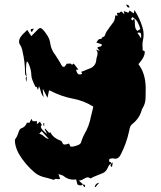

<svg xmlns="http://www.w3.org/2000/svg" viewBox="-20 -752 679 812"><path d="M560.5 -621.1 573.7 -628.9Q569.3 -645 562 -658.4Q554.7 -671.9 539.6 -679.7Q535.2 -674.8 535.2 -671.9Q535.2 -668.5 540.5 -665.5L547.9 -673.8Q550.3 -663.6 550.3 -654.1Q550.3 -644.5 552 -636.2Q553.7 -627.9 560.5 -621.1ZM576.7 -589.8 577.1 -600.1Q577.1 -608.4 575.2 -611.3Q573.2 -614.3 568.4 -614.3Q565.4 -614.3 561 -613.3ZM186.5 -164.1 156.2 -197.3 146 -186.5Q158.7 -183.1 166.5 -174.8Q177.2 -165.5 186.5 -164.1ZM364.7 -464.4Q385.7 -475.6 387.2 -499Q387.7 -505.9 390.1 -512.5Q392.6 -519 392.6 -527.3Q392.6 -534.7 386.2 -542L388.7 -541.5L401.9 -536.6L391.1 -549.8Q392.6 -550.8 395 -552.7Q397.5 -554.7 402.3 -554.7Q410.6 -554.7 410.6 -564.5L387.2 -572.3L391.6 -578.1Q397 -587.4 403.8 -587.4L408.7 -586.9Q408.7 -592.3 416 -595.7Q422.9 -598.1 424.8 -605Q427.7 -616.2 436.5 -626.5Q441.9 -633.3 443.8 -637.2Q448.2 -644 453.6 -650.4Q467.3 -665 467.3 -686.5H478.5L477.5 -688.5Q474.6 -691.4 474.6 -695.3Q474.6 -697.8 478 -697.8H481.9L483.4 -697.3Q484.4 -697.3 484.9 -697.8Q490.7 -703.1 493.2 -703.1H493.7Q496.1 -702.6 501 -695.8Q501.5 -694.8 502.7 -694.3Q503.9 -693.8 505.9 -692.9L503.4 -705.1L522.9 -698.2L528.3 -707.5Q536.6 -701.2 545.4 -695.3L548.8 -709.5Q571.8 -673.3 582.5 -636.2Q587.4 -621.1 587.4 -606Q587.4 -593.8 584.5 -581.5Q582.5 -572.3 582.5 -563Q582.5 -558.1 583 -552.5Q583.5 -546.9 583.5 -540L584 -538.1Q592.3 -538.1 592.3 -531.7Q592.3 -512.7 571.8 -488.3L565.4 -480.5Q595.2 -442.4 596.2 -381.3Q596.2 -354 595.7 -340.3Q595.7 -314.9 583.5 -295.4Q580.6 -291 579.1 -286.1Q570.8 -253.4 541.5 -229Q531.2 -221.7 528.8 -210Q526.9 -202.6 525.4 -194.8Q514.6 -145 491.2 -99.6Q482.4 -80.6 467.8 -80.6Q463.9 -80.6 459 -82Q457.5 -82.5 455.6 -82.5Q452.1 -82.5 448.7 -81.3Q445.3 -80.1 442.4 -79.6V-78.1Q441.4 -74.7 441.4 -70.3Q441.9 -66.9 449.2 -65.9L449.7 -64.9Q449.7 -61.5 450.2 -60.1Q440.9 -56.2 436 -43L433.6 -38.1Q425.3 -22.5 409.2 -17.6Q374 -4.4 363.3 2.9Q356.4 -2 351.1 -2Q344.7 -2 333.5 4.9Q324.2 11.2 313.5 11.7L331.1 27.8Q326.7 32.2 320.8 32.2Q314.5 32.2 307.6 28.3L301.8 6.8Q295.9 7.8 290.5 7.8Q267.1 7.8 248.5 -7.8Q243.7 -11.2 235.8 -13.2L227.1 -15.6L234.4 4.4L227.5 5.9Q224.6 5.9 221.9 5.1Q219.2 4.4 215.3 4.4Q211.9 4.4 209.5 8.3Q209 8.8 208 8.8Q206.1 8.8 203.1 7.3Q191.4 3.4 179.7 0.5Q145.5 -5.9 126.5 -22.5Q85.9 -56.6 59.1 -102.5Q43 -132.8 43 -157.7Q43 -162.1 45.4 -165Q53.2 -175.3 56.6 -187Q62 -206.5 69.3 -209Q87.4 -214.8 93.8 -232.9H104.5Q106 -234.9 106.9 -237.3L113.3 -249.5Q116.7 -241.7 118.2 -239.3H136.7L135.7 -226.6L149.4 -237.8Q149.9 -233.9 152.6 -231Q155.3 -228 155.8 -226.1L156.2 -224.1Q156.2 -221.2 152.8 -216.8V-214.4Q155.8 -203.1 179.2 -185.1L168.9 -206.1L171.4 -208L186 -191.9L188 -190.4L193.4 -192.4Q204.1 -168.5 239.7 -155.8Q245.6 -144 246.6 -143.1Q249 -140.6 254.9 -140.6Q260.3 -141.1 272 -145L278.3 -131.8Q292 -131.8 293.5 -133.3Q318.4 -138.7 322.3 -148.4Q324.2 -152.8 325.2 -157.7Q331.1 -174.8 336.4 -183.6Q357.4 -219.2 364.7 -259.8Q367.7 -273.4 371.6 -287.6L374.5 -301.3Q333 -327.1 285.2 -335.4Q240.7 -343.8 192.4 -368.2L187.5 -370.1L180.7 -338.4L162.6 -374L160.6 -373.5Q161.6 -358.9 164.6 -340.8Q154.8 -354 151.4 -369.6Q148.9 -378.9 145 -387.2L140.6 -371.6Q136.2 -382.8 135.3 -383.8Q134.3 -384.8 130.4 -384.8H129.9Q112.8 -418.9 112.8 -431.2Q112.3 -460.9 98.6 -487.8L93.8 -492.7Q89.8 -481.4 89.8 -459Q89.8 -442.9 92.8 -430.2Q85.9 -433.1 85.9 -444.3Q85.9 -490.2 75.2 -534.7Q73.2 -549.8 64 -564Q60.5 -569.3 60.5 -575.2Q60.5 -594.7 86.4 -616.7L95.2 -625.5L112.3 -599.1L143.1 -630.4Q147 -633.3 150.4 -633.3Q160.6 -633.3 182.6 -598.1Q190.9 -583.5 192.9 -565.9Q197.3 -540.5 212.9 -521L223.6 -504.4Q232.4 -491.2 239.7 -477.1Q243.7 -469.2 249.5 -469.2Q251.5 -469.2 253.4 -470.2L263.2 -483.4Q264.6 -482.4 266.6 -482.4L275.4 -483.4Q281.7 -483.4 284.2 -477.5Q289.1 -481 291.5 -483.4L298.3 -475.1L311.5 -457.5H301.8Q305.2 -437 317.9 -437Q322.3 -437 327.6 -439.5Q327.1 -440.9 325.9 -443.1Q324.7 -445.3 323.7 -448.2L365.2 -464.8ZM167 -219.7H165L162.6 -227.5Q162.6 -230 167 -232.4ZM92.8 -405.8Q88.9 -414.6 88.9 -419.9Q88.9 -425.3 92.8 -430.2ZM523.9 -720.2Q517.6 -720.2 513.7 -732.4Q525.9 -732.4 527.8 -720.7ZM339.4 39.1Q331.5 37.1 331.5 30.3V28.3H333Q339.8 28.3 339.8 34.7ZM114.7 -616.2Q110.8 -620.1 109.9 -622.6Q109.9 -628.4 112.5 -629.4Q115.2 -630.4 119.6 -630.4H123ZM450.2 -60.1V-59.6Q450.7 -60.5 452.1 -61.5Q453.6 -62.5 457 -65.4Q455.1 -50.8 453.6 -45.4Q447.3 -49.3 447.3 -51.8Q447.3 -54.2 450.2 -60.1ZM383.3 39.6 380.4 36.6Q386.2 22 399.4 21ZM331.1 27.8H331.5V28.3Z"/></svg>

Font: Pinzelan
Style: Regular
Weight: 400
Designer: GGBot
Version: 1.01